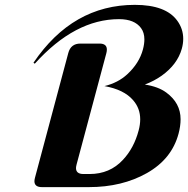

<svg xmlns="http://www.w3.org/2000/svg" viewBox="-20 -767 771 787"><path d="M151.9 0Q121.1 0 121.1 -24.4Q121.1 -29.8 123.5 -39.1L259.8 -549.3Q270 -588.4 309.6 -588.4H387.7Q418 -588.4 418 -564Q418 -556.6 416 -549.3L293.9 -92.8Q291.5 -83.5 291.5 -78.1Q291.5 -53.7 322.3 -53.7H347.2Q430.2 -53.7 483.9 -111.8Q529.3 -160.2 548.3 -232.4Q554.7 -256.3 554.7 -277.8Q554.7 -322.8 525.9 -356Q488.3 -399.9 408.2 -414.1Q463.9 -427.7 501.5 -462.4Q550.8 -507.8 565.9 -564.5Q571.8 -586.9 571.8 -605.5Q571.8 -633.3 558.1 -651.9Q531.2 -688.5 467.8 -688.5Q287.1 -688.5 122.6 -505.9L117.2 -509.8Q277.8 -747.1 532.7 -747.1Q660.2 -747.1 707 -681.6Q731 -648.4 731 -607.9Q731 -587.9 725.1 -566.9Q707 -502.9 643.1 -457Q612.3 -435.1 573.7 -420.4Q628.4 -412.1 661.6 -387.7Q720.2 -344.7 720.2 -278.3Q720.2 -250 711.9 -219.2Q684.1 -115.2 582.3 -57.6Q480.5 0 344.2 0Z"/></svg>

Font: Cursive Sans
Style: Bold
Weight: 700
Italic angle: -15°
Designer: Wojciech Kalinowski "wmk69" (wmk69@o2.pl)
Foundry: Wojciech Kalinowski "wmk69" (wmk69@o2.pl)
Version: Wersja 3.1.0; 2022-02-18